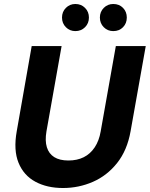

<svg xmlns="http://www.w3.org/2000/svg" viewBox="-20 -931 751 963"><path d="M296 12Q216 12 157.5 -19.5Q99 -51 73 -114.5Q47 -178 64 -273L139 -700H289L213 -272Q205 -225 215 -192.5Q225 -160 252 -143Q279 -126 323 -126Q367 -126 400 -142.5Q433 -159 455 -192Q477 -225 485 -272L561 -700H711L635 -273Q618 -177 567.5 -113.5Q517 -50 446 -19Q375 12 296 12ZM358 -775Q330 -775 310.5 -794.5Q291 -814 291 -843Q291 -872 310.5 -891.5Q330 -911 358 -911Q387 -911 406.5 -891.5Q426 -872 426 -843Q426 -814 406.5 -794.5Q387 -775 358 -775ZM548 -775Q520 -775 500.5 -794.5Q481 -814 481 -843Q481 -872 500.5 -891.5Q520 -911 548 -911Q578 -911 597 -891.5Q616 -872 616 -843Q616 -814 597 -794.5Q578 -775 548 -775Z"/></svg>

Font: DM Sans 10pt Black
Style: Italic
Weight: 900
Italic angle: -10°
Version: Version 4.004;gftools[0.9.30]